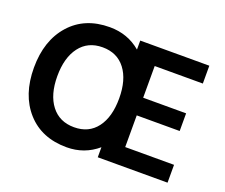

<svg xmlns="http://www.w3.org/2000/svg" viewBox="-114 -861 1222 1042"><g transform="rotate(20 497.0 -339.5)"><path d="M938 0H535V-58Q459 7 357 7Q212 7 127.5 -87.5Q43 -182 43 -339Q43 -496 127.5 -591Q212 -686 356 -686Q460 -686 535 -622V-674H934V-571H656V-388H904V-286H656V-103H938ZM225 -508Q178 -446 178 -339Q178 -232 225.5 -170.5Q273 -109 357.5 -109Q442 -109 488.5 -170.5Q535 -232 535 -339.5Q535 -447 488 -508.5Q441 -570 356.5 -570Q272 -570 225 -508Z"/></g></svg>

Font: Hind Colombo SemiBold
Style: Regular
Weight: 600
Designer: Jyotish Sonowal, Aditi Pimprikar
Foundry: Indian Type Foundry
Version: Version 1.000;PS 1.0;hotconv 1.0.86;makeotf.lib2.5.63406; tt